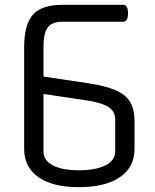

<svg xmlns="http://www.w3.org/2000/svg" viewBox="-20 -760 640 795"><path d="M306 15Q198 15 139 -26.5Q80 -68 80 -143V-564Q80 -659 116.5 -699.5Q153 -740 238 -740H490Q510 -740 510 -705Q510 -670 490 -670H238Q195 -670 177.5 -646Q160 -622 160 -564V-443L341 -416Q416 -405 458.5 -386.5Q501 -368 519 -337.5Q537 -307 537 -258V-143Q537 -68 476.5 -26.5Q416 15 306 15ZM306 -55Q377 -55 417 -75.5Q457 -96 457 -133V-266Q457 -298 430.5 -316Q404 -334 341 -344L160 -371V-133Q160 -96 198.5 -75.5Q237 -55 306 -55Z"/></svg>

Font: Offside
Style: Regular
Weight: 400
Designer: Eduardo Rodriguez Tunni
Foundry: Eduardo Rodriguez Tunni
Version: Version 1.002; ttfautohint (v1.8.4.7-5d5b);gftools[0.9.23]